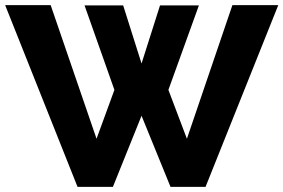

<svg xmlns="http://www.w3.org/2000/svg" viewBox="-26 -730 1107 750"><path d="M-5.9 -710H171.9L351.1 -188L420.9 -378.9L304.2 -709H455.1L526.9 -481.9L599.1 -709H751L631.8 -378.9L704.1 -188L881.8 -710H1061L776.9 0H640.1L526.9 -277.8L415 0H276.9Z"/></svg>

Font: Raleway ExtraBold
Style: Regular
Weight: 800
Designer: Matt McInerney, Pablo Impallari, Rodrigo Fuenzalida
Foundry: Matt McInerney, Pablo Impallari, Rodrigo Fuenzalida
Version: Version 3.000g; ttfautohint (v1.5) -l 8 -r 28 -G 28 -x 14 -D